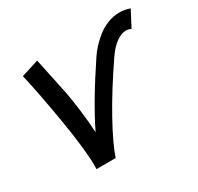

<svg xmlns="http://www.w3.org/2000/svg" viewBox="-115 -645 810 784"><g transform="rotate(-30 290.0 -253.5)"><path d="M130.9 0Q131.3 -5.4 131.3 -18.1Q131.3 -89.8 107.4 -234.6Q83.5 -379.4 60.5 -479L142.6 -504.9Q146.5 -486.8 160.6 -420.4Q174.8 -354 180.2 -326.2Q185.5 -298.3 192.9 -242.7Q200.2 -187 203.1 -132.3Q257.8 -245.1 360.4 -397.9Q371.6 -415 387 -431.9Q402.3 -448.7 424.3 -466.8Q446.3 -484.9 474.1 -496.1Q502 -507.3 530.8 -507.3Q557.1 -507.3 580.1 -498.5L541 -423.8Q529.8 -430.2 517.6 -430.2Q496.1 -430.2 471.7 -412.8Q447.3 -395.5 424.8 -362.8Q345.7 -247.6 293.2 -152.6Q240.7 -57.6 221.2 0Z"/></g></svg>

Font: Fantasque Sans Mono
Style: Italic
Weight: 400
Italic angle: -11°
Monospace: yes
Designer: Jany Belluz
Version: Version 1.8.0 ; ttfautohint (v1.8.2)